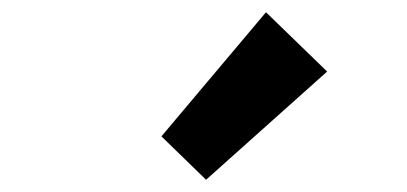

<svg xmlns="http://www.w3.org/2000/svg" viewBox="-20 -944 666 314"><path d="M317 -650 244 -721 415 -924 515 -827Z"/></svg>

Font: Noto Sans JP Thin
Style: Bold
Weight: 700
Version: Version 2.004-H2;hotconv 1.0.118;makeotfexe 2.5.65603